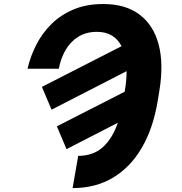

<svg xmlns="http://www.w3.org/2000/svg" viewBox="-20 -742 924 975"><path d="M278.8 -392.8H119.7Q134.2 -455.6 164.2 -514.6Q194.2 -573.5 241.5 -620.2Q288.7 -666.9 354 -694.2Q419.4 -721.6 504.3 -721.6Q617.2 -721.6 688.4 -668.1Q759.6 -614.7 785.7 -515.8Q811.8 -416.9 789.1 -279.8L780.5 -227.6Q757.8 -90.9 700.3 8Q642.8 106.9 554.2 160Q465.6 213.1 348.7 213.1L377.1 49.4Q453.1 49.4 501.8 5.7Q550.4 -38 578.5 -118.6L317.8 15.3L268.8 -100.5L613.3 -276.3L614 -281.2Q622.9 -334.9 622.9 -380.7L241.8 -185L192.8 -300.8L597.3 -507.5Q559.3 -580.3 472.3 -580.3Q416.9 -580.3 376.8 -554.9Q336.6 -529.5 312.3 -486.9Q288 -444.2 278.8 -392.8Z"/></svg>

Font: Inter UI Extra Bold
Style: Italic
Weight: 800
Italic angle: 9.39999°
Designer: Rasmus Andersson
Foundry: rsms
Version: 3.2;8d6f07862